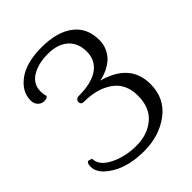

<svg xmlns="http://www.w3.org/2000/svg" viewBox="-219 -835 1033 1033"><g transform="rotate(-45 297.5 -318.0)"><path d="M372 -361Q551 -312 551 -157Q551 -48 469 13.5Q387 75 272 75Q157 75 82.5 30Q8 -15 8 -69Q8 -101 24 -101L44 -95Q44 -43 111 -9Q178 25 262.5 25Q347 25 403 -22Q459 -69 459 -160Q459 -251 395 -296.5Q331 -342 231 -342Q208 -342 208 -362Q208 -373 215.5 -378.5Q223 -384 231 -384Q330 -384 381 -420Q432 -456 432 -522.5Q432 -589 390 -625.5Q348 -662 275 -662Q202 -662 153 -632.5Q104 -603 104 -544Q104 -525 110 -507Q104 -495 83 -495Q62 -495 47 -510Q32 -525 32 -550Q32 -617 96 -664Q160 -711 276 -711Q392 -711 458 -661.5Q524 -612 524 -518Q524 -482 509 -453Q494 -424 475 -408Q456 -392 432 -380Q396 -364 372 -361Z"/></g></svg>

Font: Sofia
Style: Regular
Weight: 400
Designer: Paula Nazal and Daniel Hernndez
Foundry: Paula Nazal, Daniel Hernndez
Version: Version 1.001